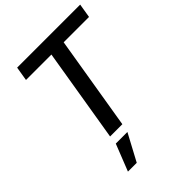

<svg xmlns="http://www.w3.org/2000/svg" viewBox="-270 -856 1221 1221"><g transform="rotate(-45 340.5 -245.0)"><path d="M98.1 -632.3 113.8 -727.5H680.7L665 -632.3H437L332.5 0H222.2L326.7 -632.3ZM144.5 238.3 215.8 57.6H320.3L223.6 238.3Z"/></g></svg>

Font: Inter 20pt Medium
Style: Italic
Weight: 500
Italic angle: -9.3988°
Version: Version 4.001;git-66647c0bb